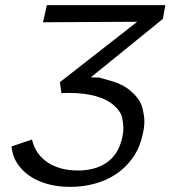

<svg xmlns="http://www.w3.org/2000/svg" viewBox="-20 -720 666 750"><path d="M254 10Q207 10 166.5 -1Q126 -12 95.5 -33Q65 -54 46.5 -83Q28 -112 25 -148L105 -175Q112 -144 128.5 -121.5Q145 -99 168.5 -84Q192 -69 221 -61.5Q250 -54 285 -54Q316 -54 343.5 -61Q371 -68 394 -83Q417 -98 433 -122Q449 -146 457 -180Q462 -201 462 -220Q462 -235 457.5 -259Q453 -283 426 -307.5Q399 -332 354 -344.5Q309 -357 248 -357Q235 -357 220 -356L214 -399L516 -635L148 -633L163 -700H626L616 -646L335 -418Q353 -417 361 -417Q365 -417 365 -417Q365 -418 362.5 -418.5Q360 -419 360 -419Q360 -419 360 -419Q360 -419 412 -404.5Q464 -390 496.5 -359.5Q529 -329 536.5 -297.5Q544 -266 544 -246Q544 -221 537 -194Q526 -142 498.5 -103.5Q471 -65 433.5 -40Q396 -15 350 -2.5Q304 10 254 10Z"/></svg>

Font: Isabella Sans
Style: Italic
Weight: 400
Italic angle: -12°
Designer: Christian Thalmann (Catharsis Fonts), Cristiano Sobral
Foundry: The Isabella Sans Project Authors
Version: Version 2.026; ttfautohint (v1.8.4.7-5d5b-dirty)